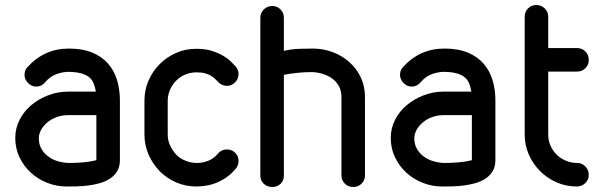

<svg xmlns="http://www.w3.org/2000/svg" viewBox="-20 -745 2397 767"><path d="M363 -379Q360 -397 354 -412Q348 -427 335.5 -437Q323 -447 302 -452.5Q281 -458 249 -458Q221 -456 199.5 -446.5Q178 -437 161 -417Q146 -399 125 -399Q106 -399 92 -413.5Q78 -428 78 -446Q78 -454 80.5 -462Q83 -470 89 -476Q122 -513 163.5 -532Q205 -551 255 -551Q310 -551 348.5 -535Q387 -519 411.5 -491Q436 -463 447.5 -425.5Q459 -388 459 -344V-105Q459 -79 448 -61Q437 -43 419.5 -31.5Q402 -20 379.5 -13.5Q357 -7 333 -4Q309 -1 287 -0.5Q265 0 246 0Q206 0 169 -14.5Q132 -29 103.5 -55Q75 -81 58 -116.5Q41 -152 41 -194Q41 -233 58.5 -267Q76 -301 105.5 -325.5Q135 -350 173 -364.5Q211 -379 251 -379ZM365 -285H251Q230 -285 210 -278.5Q190 -272 174 -260Q158 -248 147 -231Q136 -214 135 -194Q135 -168 146 -149.5Q157 -131 174.5 -118.5Q192 -106 214.5 -100Q237 -94 259 -94Q283 -94 312.5 -96.5Q342 -99 365 -105Z M851 -132Q865 -148 886 -148Q903 -148 916 -138Q933 -124 933 -102Q933 -84 921 -70Q892 -36 852 -18Q812 0 765 0Q722 0 684.5 -16Q647 -32 618 -61Q590 -90 573.5 -127.5Q557 -165 557 -208V-342Q557 -386 573.5 -423.5Q590 -461 618 -489Q646 -517 683 -533.5Q720 -550 763 -550H765Q800 -550 825.5 -542Q851 -534 870 -523Q889 -512 901.5 -500Q914 -488 921 -480Q933 -466 933 -449Q933 -440 929 -430.5Q925 -421 917 -414Q904 -402 886 -402Q877 -402 867.5 -406Q858 -410 851 -418L839 -430Q833 -436 823.5 -442Q814 -448 800 -452Q786 -456 765 -456Q742 -456 721 -447.5Q700 -439 684 -423Q668 -407 659 -386Q650 -365 650 -342V-208Q650 -184 659.5 -164Q669 -144 684 -127Q700 -111 722 -102.5Q744 -94 767 -94Q790 -94 812.5 -103Q835 -112 851 -132Z M1020 -674Q1020 -694 1034 -707.5Q1048 -721 1068 -721Q1087 -721 1100.5 -707.5Q1114 -694 1114 -674V-542Q1146 -549 1176.5 -550Q1207 -551 1230 -551Q1271 -551 1308.5 -537Q1346 -523 1375 -497.5Q1404 -472 1421 -436.5Q1438 -401 1438 -357V-44Q1438 -25 1424.5 -11.5Q1411 2 1391 2Q1371 2 1357.5 -11.5Q1344 -25 1344 -44V-357Q1344 -383 1333.5 -401.5Q1323 -420 1306 -432Q1289 -444 1267 -450.5Q1245 -457 1222 -457Q1198 -457 1168 -454Q1138 -451 1114 -446V-44Q1114 -23 1100.5 -10.5Q1087 2 1068 2Q1048 2 1034 -10.5Q1020 -23 1020 -44Z M1863 -379Q1860 -397 1854 -412Q1848 -427 1835.5 -437Q1823 -447 1802 -452.5Q1781 -458 1749 -458Q1721 -456 1699.5 -446.5Q1678 -437 1661 -417Q1646 -399 1625 -399Q1606 -399 1592 -413.5Q1578 -428 1578 -446Q1578 -454 1580.5 -462Q1583 -470 1589 -476Q1622 -513 1663.5 -532Q1705 -551 1755 -551Q1810 -551 1848.5 -535Q1887 -519 1911.5 -491Q1936 -463 1947.5 -425.5Q1959 -388 1959 -344V-105Q1959 -79 1948 -61Q1937 -43 1919.5 -31.5Q1902 -20 1879.5 -13.5Q1857 -7 1833 -4Q1809 -1 1787 -0.5Q1765 0 1746 0Q1706 0 1669 -14.5Q1632 -29 1603.5 -55Q1575 -81 1558 -116.5Q1541 -152 1541 -194Q1541 -233 1558.5 -267Q1576 -301 1605.5 -325.5Q1635 -350 1673 -364.5Q1711 -379 1751 -379ZM1865 -285H1751Q1730 -285 1710 -278.5Q1690 -272 1674 -260Q1658 -248 1647 -231Q1636 -214 1635 -194Q1635 -168 1646 -149.5Q1657 -131 1674.5 -118.5Q1692 -106 1714.5 -100Q1737 -94 1759 -94Q1783 -94 1812.5 -96.5Q1842 -99 1865 -105Z M2076 -678Q2076 -698 2089.5 -711.5Q2103 -725 2123 -725Q2142 -725 2156 -711.5Q2170 -698 2170 -678V-553H2285Q2305 -553 2318.5 -539.5Q2332 -526 2332 -505Q2332 -486 2318.5 -472.5Q2305 -459 2285 -459H2170V-208Q2170 -184 2179 -163.5Q2188 -143 2203.5 -127.5Q2219 -112 2240.5 -103Q2262 -94 2286 -94Q2305 -94 2318.5 -80Q2332 -66 2332 -46Q2332 -27 2318 -13.5Q2304 0 2285 0Q2241 0 2203.5 -16.5Q2166 -33 2137.5 -61.5Q2109 -90 2092.5 -127.5Q2076 -165 2076 -208Z"/></svg>

Font: VDS
Style: Regular
Weight: 400
Designer: artmaker
Foundry: artmaker
Version: Version 1.000 2009 initial release